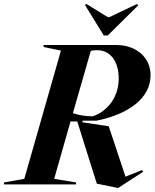

<svg xmlns="http://www.w3.org/2000/svg" viewBox="-74 -926 776 964"><path d="M519 18 645 -64 639 -72 556 -39 472 -292 340 -312V-320H410C570 -352 682 -432 682 -548C682 -637 611 -700 510 -700H145V-690L232 -672L48 -28L-54 -10V0H308V-10L198 -28L280 -316H314L412 -4ZM447 -748H467L620 -899L614 -906L475 -840H467L360 -906L352 -902ZM292 -358 382 -671C392 -673 403 -674 414 -674C480 -674 522 -618 522 -532C522 -444 472 -370 392 -342C357 -342 324 -347 292 -358Z"/></svg>

Font: Mazius Display Extra Italic
Style: Bold
Weight: 700
Italic angle: -17°
Designer: Alberto Casagrande & Collletttivo
Foundry: Collletttivo
Version: Version 2.000;Glyphs 3.2 (3217)